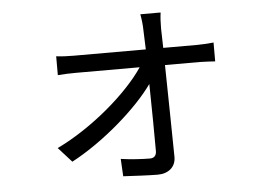

<svg xmlns="http://www.w3.org/2000/svg" viewBox="-49 -675 1098 801"><g transform="rotate(-5 500.0 -274.5)"><path d="M649 -463 647 -544C647 -567 648 -590 651 -611H566C570 -589 573 -564 573 -544C574 -525 575 -497 576 -463H275C251 -463 224 -464 201 -467V-388C225 -390 250 -391 277 -391H544C476 -289 324 -157 174 -85L230 -23C366 -95 510 -222 578 -318C580 -212 581 -100 581 -37C581 -19 572 -8 554 -8C524 -8 472 -11 432 -17L436 56C476 58 541 62 581 62C625 62 657 36 656 -7C655 -101 652 -265 650 -391H795C814 -391 842 -389 860 -388V-467C846 -465 813 -463 793 -463Z"/></g></svg>

Font: Noto Sans JP Regular
Style: Regular
Weight: 400
Designer: Ryoko NISHIZUKA (kana & ideographs); Paul D. Hunt (Latin, Greek & Cyrillic); Wenlong ZHANG (bopomofo); Sandoll Communica
Foundry: Adobe Systems Incorporated
Version: Version 1.004;PS 1.004;hotconv 1.0.82;makeotf.lib2.5.63406